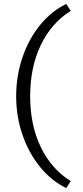

<svg xmlns="http://www.w3.org/2000/svg" viewBox="-20 -731 422 974"><path d="M62 -243Q62 -345 93.5 -438.5Q125 -532 182.5 -603Q240 -674 316 -711L339 -676Q240 -614 186.5 -501.5Q133 -389 133 -243Q133 -97 186.5 14.5Q240 126 339 188L316 223Q240 186 182.5 115Q125 44 93.5 -48.5Q62 -141 62 -243Z"/></svg>

Font: LXGW Bright TC
Style: Regular
Weight: 400
Designer: Christian Thalmann (Catharsis Fonts)
Foundry: LXGW / Christian Thalmann (Catharsis Fonts) / Fontworks Inc.
Version: Version 5.501